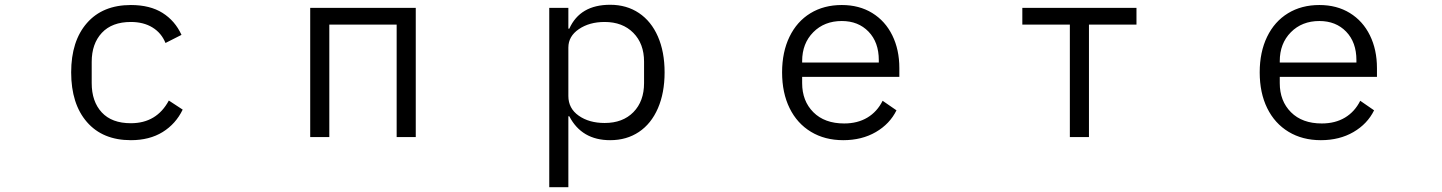

<svg xmlns="http://www.w3.org/2000/svg" viewBox="-20 -574 6040 804"><path d="M278 -271Q278 -402 344 -477.5Q410 -553 528 -553Q608 -553 660.5 -520Q713 -487 740 -428L673 -394Q656 -436 618.5 -459Q581 -482 528 -482Q449 -482 406.5 -436.5Q364 -391 364 -315V-226Q364 -149 406 -103.5Q448 -58 528 -58Q636 -58 687 -153L745 -115Q716 -55 661 -21Q606 13 528 13Q410 13 344 -63Q278 -139 278 -271Z M1359 0H1279V-541H1721V0H1641V-471H1359Z M2280 210V-541H2360V-454H2364Q2409 -554 2535 -554Q2604 -554 2655.5 -519.5Q2707 -485 2735 -421Q2763 -357 2763 -271Q2763 -185 2735 -120.5Q2707 -56 2655.5 -21.5Q2604 13 2535 13Q2416 13 2364 -87H2360V210ZM2677 -226V-316Q2677 -391 2632 -436.5Q2587 -482 2512 -482Q2448 -482 2404 -452Q2360 -422 2360 -375V-172Q2360 -120 2403.5 -89.5Q2447 -59 2512 -59Q2588 -59 2632.5 -104.5Q2677 -150 2677 -226Z M3255 -271Q3255 -356 3286 -420Q3317 -484 3373.5 -518.5Q3430 -553 3505 -553Q3578 -553 3632.5 -519.5Q3687 -486 3716.5 -426Q3746 -366 3746 -289V-252H3339V-226Q3339 -151 3386 -104Q3433 -57 3515 -57Q3571 -57 3612 -81.5Q3653 -106 3676 -152L3734 -112Q3706 -55 3647.5 -21Q3589 13 3511 13Q3434 13 3376 -22Q3318 -57 3286.5 -121Q3255 -185 3255 -271ZM3339 -318V-312H3660V-322Q3660 -397 3617 -441.5Q3574 -486 3505 -486Q3432 -486 3385.5 -439Q3339 -392 3339 -318Z M4540 0H4460V-471H4261V-541H4739V-471H4540Z M5255 -271Q5255 -356 5286 -420Q5317 -484 5373.5 -518.5Q5430 -553 5505 -553Q5578 -553 5632.5 -519.5Q5687 -486 5716.5 -426Q5746 -366 5746 -289V-252H5339V-226Q5339 -151 5386 -104Q5433 -57 5515 -57Q5571 -57 5612 -81.5Q5653 -106 5676 -152L5734 -112Q5706 -55 5647.5 -21Q5589 13 5511 13Q5434 13 5376 -22Q5318 -57 5286.5 -121Q5255 -185 5255 -271ZM5339 -318V-312H5660V-322Q5660 -397 5617 -441.5Q5574 -486 5505 -486Q5432 -486 5385.5 -439Q5339 -392 5339 -318Z"/></svg>

Font: IBM Plex Sans JP
Style: Regular
Weight: 400
Designer: Mike Abbink; Paul van der Laan; Pieter van Rosmalen; Wujin Sim; Yejin Wi; Jinhee Kim; Boomi Park; Yona Kim; Kichan Ma
Foundry: Sandoll Inc.
Version: Version 1.000